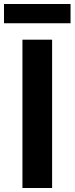

<svg xmlns="http://www.w3.org/2000/svg" viewBox="-21 -938 372 958"><path d="M91 0H239V-740H91ZM-1 -822H331V-918H-1Z"/></svg>

Font: Source Han Sans Old Style Bold
Style: Regular
Weight: 700
Designer: Ryoko NISHIZUKA (kana & ideographs); Paul D. Hunt (Latin, Greek & Cyrillic); Wenlong ZHANG (bopomofo); Sandoll Communica
Foundry: Adobe Systems Incorporated
Version: Version 1.004;PS 1.004;hotconv 1.0.81;makeotf.lib2.5.63406